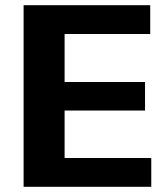

<svg xmlns="http://www.w3.org/2000/svg" viewBox="-20 -720 643 740"><path d="M194 -111H563V0H71V-700H559V-589H194L229 -675V-346L194 -404H539V-294H194L229 -352V-25Z"/></svg>

Font: Pathway Extreme 28pt
Style: Bold
Weight: 700
Designer: Eduardo Rodriguez Tunni
Foundry: Eduardo Rodriguez Tunni
Version: Version 1.001;gftools[0.9.26]